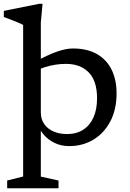

<svg xmlns="http://www.w3.org/2000/svg" viewBox="-36 -754 678 1004"><path d="M85 -623.5Q78.5 -627.5 62 -634.5Q45.5 -641.5 24.5 -649.8Q3.5 -658 -16 -665V-697L168 -734H186.5L177.5 -636.5V-166.5Q177.5 -130 195.5 -104.8Q213.5 -79.5 244.5 -66.2Q275.5 -53 314.5 -53Q364 -53 399.2 -75.8Q434.5 -98.5 453 -140.5Q471.5 -182.5 471.5 -240.5Q471.5 -330.5 428 -375.2Q384.5 -420 308.5 -420Q279 -420 250.5 -415.2Q222 -410.5 195.2 -401.8Q168.5 -393 143.5 -379.5V-428.5Q180.5 -449 210.2 -462.8Q240 -476.5 264.2 -484.8Q288.5 -493 308.2 -496.8Q328 -500.5 345 -500.5Q419 -500.5 470 -471.8Q521 -443 547.2 -390.5Q573.5 -338 573.5 -266Q573.5 -180.5 540.5 -118.5Q507.5 -56.5 451.5 -23.2Q395.5 10 326 10Q284 10 249.8 -6.5Q215.5 -23 192.5 -50Q169.5 -77 160.5 -109H177.5V169.5L270 190V230.5H1.5V190L85 169Z"/></svg>

Font: Newsreader 9pt
Style: Regular
Weight: 400
Designer: Hugues Gentile
Foundry: Production Type
Version: Version 1.003